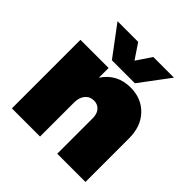

<svg xmlns="http://www.w3.org/2000/svg" viewBox="-200 -926 1083 1083"><g transform="rotate(45 341.0 -384.5)"><path d="M55.2 0V-546.9H279.8V-469.2Q337.9 -557.1 445.8 -557.1Q532.7 -557.1 587.4 -500Q642.1 -442.9 642.1 -349.1V0H417V-284.2Q417 -318.4 399.2 -338.6Q381.3 -358.9 352.1 -358.9Q319.3 -358.9 299.6 -335Q279.8 -311 279.8 -271V0ZM128.9 -769H293.9L354 -679.2L414.1 -769H579.1L445.8 -590.8H262.2Z"/></g></svg>

Font: Trueno Black
Style: Regular
Weight: 900
Designer: Julieta Ulanovsky
Foundry: Julieta Ulanovsky
Version: Version 3.001b | FøM Fix